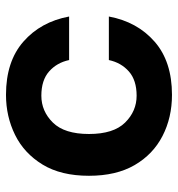

<svg xmlns="http://www.w3.org/2000/svg" viewBox="4 -606 608 657"><g transform="rotate(-90 308.5 -277.0)"><path d="M313 7Q235 7 172 -25.5Q109 -58 72.5 -121Q36 -184 36 -277Q36 -373 74.5 -436Q113 -499 176 -530Q239 -561 313 -561Q427 -561 495 -501.5Q563 -442 581 -345H432Q423 -387 393 -413.5Q363 -440 310 -440Q257 -440 218 -400.5Q179 -361 179 -277Q179 -193 218 -153.5Q257 -114 310 -114Q363 -114 393 -140.5Q423 -167 432 -209H581Q563 -112 495 -52.5Q427 7 313 7Z"/></g></svg>

Font: Ulagadi Sans SemiBold
Style: Regular
Weight: 600
Designer: Ninad Kale (Devanagari), Jonny Pinhorn (Latin)
Foundry: Indian Type Foundry
Version: Version 3.01;March 29, 2020;FontCreator 12.0.0.2522 64-bit; 